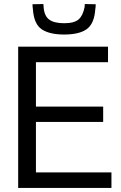

<svg xmlns="http://www.w3.org/2000/svg" viewBox="-20 -931 598 951"><path d="M70 0V-700H515V-623H158V-403H491V-327H158V-77H532V0ZM298 -760Q225 -760 186.5 -786Q148 -812 143 -885Q142 -891 141.5 -897.5Q141 -904 141 -910L195 -911Q195 -908 195.5 -904Q196 -900 196 -896Q199 -853 223 -834.5Q247 -816 298 -816Q348 -816 369.5 -835Q391 -854 399 -896Q400 -902 400 -911L454 -910Q454 -895 452 -885Q447 -814 410 -787Q373 -760 298 -760Z"/></svg>

Font: Georama
Style: Regular
Weight: 400
Designer: Jean-Baptiste Levee
Foundry: Production Type
Version: Version 1.000